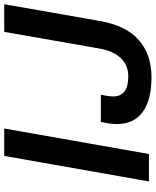

<svg xmlns="http://www.w3.org/2000/svg" viewBox="66 -792 738 910"><g transform="rotate(-90 435.0 -337.0)"><path d="M30 0 151 -686H281L160 0ZM524 12Q417 12 359.5 -29.5Q302 -71 302 -153Q302 -163 303.5 -179.5Q305 -196 312 -228H441Q435 -200 434 -186.5Q433 -173 433 -168Q433 -134 456.5 -116Q480 -98 528 -98Q581 -98 615 -134Q649 -170 660 -235L739 -686H870L791 -235Q769 -108 700 -48Q631 12 524 12Z"/></g></svg>

Font: Archivo Variable SemiBold
Style: Italic
Weight: 600
Italic angle: -10°
Designer: Hector Gatti
Foundry: Omnibus-Type
Version: Version 2.001